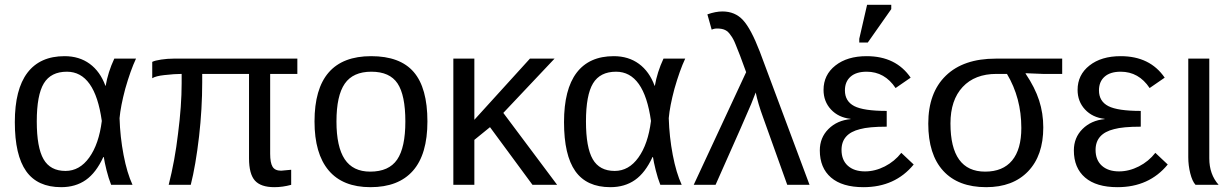

<svg xmlns="http://www.w3.org/2000/svg" viewBox="-20 -773 5144 803"><path d="M414.1 -116.2H412.1Q381.8 -50.3 338.9 -20.3Q295.9 9.8 235.8 9.8Q136.7 9.8 89.4 -57.1Q42 -124 42 -262.2Q42 -399.4 94.7 -468.8Q147.5 -538.1 250 -538.1Q311.5 -538.1 355.2 -506.1Q398.9 -474.1 420.9 -414.1H421.9Q431.6 -471.2 458 -527.8H548.8Q525.9 -479 503.9 -401.9Q484.4 -328.6 480 -278.8Q482.4 -200.2 496.8 -125Q511.2 -49.8 534.2 0H444.8Q434.1 -26.9 425.5 -61.3Q417 -95.7 414.1 -116.2ZM133.8 -265.1Q133.8 -156.2 162.1 -107.2Q190.4 -58.1 253.9 -58.1Q313 -58.1 353.3 -114.3Q393.6 -170.4 405.8 -267.1Q377 -473.1 259.8 -473.1Q192.9 -473.1 163.3 -424.3Q133.8 -375.5 133.8 -265.1Z M1127.4 9.8Q1070.8 9.8 1046.1 -17.8Q1021.5 -45.4 1021.5 -110.8V-463.9H825.7V-429.2Q825.7 -317.9 812.5 -202.1Q798.3 -80.6 777.8 0H685.5Q711.4 -101.6 724.6 -213.9Q739.7 -330.6 739.7 -424.8V-463.9Q710.4 -463.9 667.5 -459Q631.3 -455.1 616.7 -445.8V-514.2Q627.9 -520 654.1 -523.9Q680.2 -527.8 705.6 -527.8H1223.6V-463.9H1109.9V-129.9Q1109.9 -92.3 1119.9 -75.7Q1129.9 -59.1 1155.8 -59.1L1197.8 -63V0Q1162.1 9.8 1127.4 9.8Z M1767.6 -265.1Q1767.6 -127.4 1707 -58.8Q1646.5 9.8 1529.3 9.8Q1413.6 9.8 1354.5 -60.3Q1295.4 -130.4 1295.4 -265.1Q1295.4 -538.1 1532.2 -538.1Q1653.3 -538.1 1710.4 -471.7Q1767.6 -405.3 1767.6 -265.1ZM1675.3 -265.1Q1675.3 -375 1642.6 -424.1Q1609.9 -473.1 1533.2 -473.1Q1456.5 -473.1 1421.9 -423.1Q1387.2 -373 1387.2 -265.1Q1387.2 -159.2 1421.6 -107.2Q1456.1 -55.2 1528.3 -55.2Q1606.4 -55.2 1640.9 -105.5Q1675.3 -155.8 1675.3 -265.1Z M2310.1 0H2207L2029.3 -241.2L1963.9 -188V0H1876V-527.8H1963.9V-272L2196.3 -527.8H2299.3L2085 -300.8Z M2710.9 -116.2H2709Q2678.7 -50.3 2635.7 -20.3Q2592.8 9.8 2532.7 9.8Q2433.6 9.8 2386.2 -57.1Q2338.9 -124 2338.9 -262.2Q2338.9 -399.4 2391.6 -468.8Q2444.3 -538.1 2546.9 -538.1Q2608.4 -538.1 2652.1 -506.1Q2695.8 -474.1 2717.8 -414.1H2718.8Q2728.5 -471.2 2754.9 -527.8H2845.7Q2822.8 -479 2800.8 -401.9Q2781.2 -328.6 2776.9 -278.8Q2779.3 -200.2 2793.7 -125Q2808.1 -49.8 2831.1 0H2741.7Q2731 -26.9 2722.4 -61.3Q2713.9 -95.7 2710.9 -116.2ZM2430.7 -265.1Q2430.7 -156.2 2459 -107.2Q2487.3 -58.1 2550.8 -58.1Q2609.9 -58.1 2650.1 -114.3Q2690.4 -170.4 2702.6 -267.1Q2673.8 -473.1 2556.6 -473.1Q2489.7 -473.1 2460.2 -424.3Q2430.7 -375.5 2430.7 -265.1Z M2881.3 0 3100.6 -471.2Q3071.8 -551.3 3056.6 -586.9Q3046.9 -611.8 3035.6 -626Q3025.9 -641.1 3012.7 -647.5Q2999.5 -653.8 2979.5 -653.8Q2966.3 -653.8 2956.5 -648.9L2938.5 -712.9Q2972.7 -725.1 3001.5 -725.1Q3054.2 -725.1 3087.4 -689Q3120.6 -653.3 3157.7 -557.1L3365.7 0H3272.5L3171.4 -282.2Q3149.9 -340.8 3140.6 -386.2Q3139.2 -382.3 3121.6 -337.9Q3106 -299.3 2972.7 0Z M3597.7 -56.2Q3639.6 -56.2 3680.7 -77.1Q3721.7 -98.1 3749.5 -133.8L3801.3 -85Q3723.6 9.8 3591.3 9.8Q3502.4 9.8 3455.6 -30.5Q3408.7 -70.8 3408.7 -144Q3408.7 -197.3 3444.8 -233.4Q3481 -269.5 3537.6 -274.9V-275.9Q3486.3 -281.7 3455.3 -315.2Q3424.3 -348.6 3424.3 -397Q3424.3 -460 3473.9 -499Q3523.4 -538.1 3604.5 -538.1Q3727.1 -538.1 3788.6 -448.2L3725.6 -404.8Q3680.2 -473.1 3604.5 -473.1Q3561 -473.1 3537.4 -452.4Q3513.7 -431.6 3513.7 -395Q3513.7 -349.6 3552.7 -329.3Q3591.8 -309.1 3688.5 -309.1V-243.2Q3613.8 -243.2 3576.7 -232.9Q3499.5 -213.9 3499.5 -146Q3499.5 -103.5 3525.9 -79.8Q3552.2 -56.2 3597.7 -56.2ZM3609.4 -595.2H3573.7V-610.8L3606.4 -752.9H3707.5V-734.9Z M4343.3 -240.2Q4343.3 -122.6 4279.8 -56.4Q4216.3 9.8 4104.5 9.8Q3987.3 9.8 3924.8 -58.6Q3862.3 -127 3862.3 -255.9Q3862.3 -385.3 3935.8 -456.5Q4009.3 -527.8 4144.5 -527.8H4422.4V-463.9H4341.3L4269.5 -466.8V-464.8Q4308.6 -406.7 4325.9 -353Q4343.3 -299.3 4343.3 -240.2ZM4251.5 -237.8Q4251.5 -363.3 4191.4 -463.9H4147.5Q4057.1 -463.9 4006.1 -409.2Q3955.1 -354.5 3955.1 -256.8Q3955.1 -55.2 4100.1 -55.2Q4174.3 -55.2 4212.9 -101.8Q4251.5 -148.4 4251.5 -237.8Z M4660.2 -56.2Q4702.1 -56.2 4743.2 -77.1Q4784.2 -98.1 4812 -133.8L4863.8 -85Q4786.1 9.8 4653.8 9.8Q4564.9 9.8 4518.1 -30.5Q4471.2 -70.8 4471.2 -144Q4471.2 -197.3 4507.3 -233.4Q4543.5 -269.5 4600.1 -274.9V-275.9Q4548.8 -281.7 4517.8 -315.2Q4486.8 -348.6 4486.8 -397Q4486.8 -460 4536.4 -499Q4585.9 -538.1 4667 -538.1Q4789.6 -538.1 4851.1 -448.2L4788.1 -404.8Q4742.7 -473.1 4667 -473.1Q4623.5 -473.1 4599.9 -452.4Q4576.2 -431.6 4576.2 -395Q4576.2 -349.6 4615.2 -329.3Q4654.3 -309.1 4751 -309.1V-243.2Q4676.3 -243.2 4639.2 -232.9Q4562 -213.9 4562 -146Q4562 -103.5 4588.4 -79.8Q4614.7 -56.2 4660.2 -56.2Z M5076.7 0H4980Q4966.3 -15.1 4958 -48.1Q4949.7 -81.1 4949.7 -115.2V-527.8H5037.6V-110.8Q5037.6 -43.9 5076.7 0Z"/></svg>

Font: Libra Sans Modern
Style: Regular
Weight: 400
Foundry: Stefan Peev, Context Ltd
Version: Version 1.000